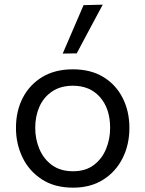

<svg xmlns="http://www.w3.org/2000/svg" viewBox="-20 -812 638 842"><path d="M300.5 11Q219 11 163 -25.8Q107 -62.5 78.5 -122Q50 -181.5 50 -251Q50 -325.5 80.2 -383.5Q110.5 -441.5 166.2 -474.8Q222 -508 299 -508Q378.5 -508 433.8 -474Q489 -440 518.2 -381.8Q547.5 -323.5 547.5 -251Q547.5 -177.5 517.5 -118Q487.5 -58.5 432.2 -23.8Q377 11 300.5 11ZM300.5 -61Q355 -61 391 -88Q427 -115 445 -158.5Q463 -202 463 -251Q463 -335 419 -385.5Q375 -436 300 -436Q246 -436 209 -411.2Q172 -386.5 153.2 -344.8Q134.5 -303 134.5 -251Q134.5 -202 152.8 -158.5Q171 -115 208 -88Q245 -61 300.5 -61ZM255 -577Q278 -630.5 301 -683.8Q324 -737 346.5 -789.5L430.5 -791.5Q401.5 -737.5 373 -684.2Q344.5 -631 316.5 -578Z"/></svg>

Font: Commissioner
Style: Regular
Weight: 400
Designer: Kostas Bartsokas
Foundry: Kostas Bartsokas
Version: Version 1.000; ttfautohint (v1.8.3)